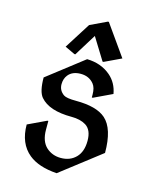

<svg xmlns="http://www.w3.org/2000/svg" viewBox="-116 -839 755 937"><g transform="rotate(15 261.0 -370.5)"><path d="M261.2 19.5Q168.9 13.2 119.1 -27.3Q58.6 -76.7 58.6 -172.4L151.4 -216.3H156.2V-172.4Q156.2 -113.3 188 -84.5Q218.3 -57.6 261.2 -57.6Q308.1 -57.6 337.2 -87.4Q366.2 -117.2 366.2 -171.9Q366.2 -227.1 333.5 -247.6Q305.2 -265.1 260.7 -265.1Q146.5 -265.1 101.6 -317.9Q79.1 -344.7 79.1 -415.5L261.2 -556.6Q332.5 -555.2 380.9 -513.7Q419.9 -480 429.2 -425.8L336.4 -381.8H331.5V-396Q331.5 -431.2 316.9 -449.2Q292.5 -479.5 250 -479.5Q208 -479.5 187 -453.1Q171.9 -434.1 171.9 -406.2Q171.9 -375 198.2 -356.4Q212.9 -346.2 260.7 -346.2Q365.7 -346.2 411.6 -305.7Q463.9 -259.8 463.9 -137.2ZM316.4 -759.8 426.3 -604.5 341.8 -564.5H336.9L268.1 -675.8L199.2 -564.5H194.3L144 -588.4L227.1 -719.7L311.5 -759.8Z"/></g></svg>

Font: Nova Cut
Style: Book
Weight: 400
Version: Version 2.000